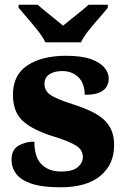

<svg xmlns="http://www.w3.org/2000/svg" viewBox="-20 -786 532 816"><path d="M237 10Q159 10 113.5 -5.5Q68 -21 48.5 -47.5Q29 -74 29 -107Q29 -149 58 -166.5Q87 -184 126 -184Q126 -118 156.5 -87.5Q187 -57 240 -57Q289 -57 310.5 -75.5Q332 -94 332 -119Q332 -149 303.5 -167Q275 -185 211 -205Q122 -232 78.5 -270.5Q35 -309 35 -383Q35 -468 97 -508.5Q159 -549 261 -549Q326 -549 365.5 -535Q405 -521 423.5 -499Q442 -477 442 -453Q442 -419 417.5 -401Q393 -383 340 -383Q340 -432 313 -458Q286 -484 245 -484Q210 -484 189.5 -470Q169 -456 169 -430Q169 -400 194.5 -382.5Q220 -365 289 -343Q343 -326 382.5 -305Q422 -284 443.5 -251.5Q465 -219 465 -169Q465 -87 406.5 -38.5Q348 10 237 10ZM173 -606Q162 -629 141 -655.5Q120 -682 97.5 -708Q75 -734 59 -753V-766H140Q152 -755 172 -739Q192 -723 212.5 -706Q233 -689 248 -677Q263 -689 284 -706Q305 -723 325 -739Q345 -755 357 -766H438V-753Q423 -734 400 -708Q377 -682 356 -655.5Q335 -629 324 -606Z"/></svg>

Font: Noto Serif Devanagari ExtraBold
Style: Regular
Weight: 800
Designer: Universal Thirst, Indian Type Foundry and the Monotype Design Team
Foundry: Monotype Imaging Inc.
Version: Version 2.004; ttfautohint (v1.8.4.7-5d5b)